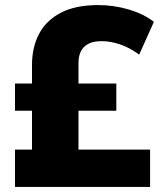

<svg xmlns="http://www.w3.org/2000/svg" viewBox="-20 -736 640 756"><path d="M39 0V-147H106V-300H39V-407H106V-480Q106 -550 134 -603Q162 -656 220 -686Q278 -716 366 -716Q429 -716 487.5 -698.5Q546 -681 586 -650L528 -521Q488 -550 450.5 -562Q413 -574 381 -574Q348 -574 328 -563.5Q308 -553 298.5 -534Q289 -515 289 -488V-407H438V-300H289V-147H571V0Z"/></svg>

Font: Nunito Sans 12pt ExtraLight 12pt Black
Style: Regular
Weight: 900
Version: Version 3.101;gftools[0.9.27]